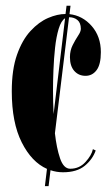

<svg xmlns="http://www.w3.org/2000/svg" viewBox="-20 -574 371 652"><path d="M132.5 58 139.5 -0.5Q87.5 -23.5 53.8 -90.5Q20 -157.5 20 -264Q20 -338 37.8 -388.2Q55.5 -438.5 83.8 -469Q112 -499.5 143.5 -513Q175 -526.5 202.5 -526.5L206 -554.5H219.5L216 -526Q260.5 -521 291.5 -485.5Q322.5 -450 322.5 -397Q322.5 -355 308 -335.8Q293.5 -316.5 270.5 -316.5Q247 -316.5 232.2 -333.2Q217.5 -350 217.5 -380Q217.5 -402.5 226.8 -420.8Q236 -439 245.2 -452.8Q254.5 -466.5 254.5 -476Q254.5 -496.5 243 -506Q231.5 -515.5 214.5 -515.5L166.5 -121.5Q172 -71.5 184 -36.2Q196 -1 218.5 -1Q249.5 -1 270.2 -23.8Q291 -46.5 295.5 -67.5L305 -63Q294.5 -33 267.8 -11Q241 11 194 11Q172 11 151.5 4L145 58ZM160 -268Q160 -249 160.5 -228.2Q161 -207.5 162 -186.5L201 -512Q187.5 -503.5 179.2 -476Q171 -448.5 167 -411.8Q163 -375 161.5 -336.5Q160 -298 160 -268Z"/></svg>

Font: Imbue 100pt ExtraBold
Style: Regular
Weight: 800
Designer: Tyler Finck
Foundry: Etcetera Type Company
Version: Version 1.102; ttfautohint (v1.8.3)